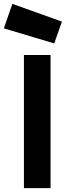

<svg xmlns="http://www.w3.org/2000/svg" viewBox="-54 -975 352 995"><path d="M70 0V-690H208V0ZM10 -955 267 -863 227 -750 -34 -828Z"/></svg>

Font: TypoPRO Titillium Text
Style: 999 wt
Weight: 900
Designer: Accademia di Belle Arti di Urbino and others
Foundry: Accademia di Belle Arti di Urbino and others.
Version: Version 25.000